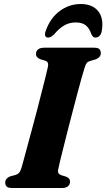

<svg xmlns="http://www.w3.org/2000/svg" viewBox="-20 -938 531 958"><path d="M271 -95.5Q267.5 -81.5 271.5 -74.5Q275.5 -67.5 285 -64L308.5 -57Q319 -53 324.2 -47Q329.5 -41 329.5 -31.5Q329.5 -17.5 319.2 -8.8Q309 0 290 0H40Q20 0 13 -7.5Q6 -15 6 -27Q6 -39 13.8 -47Q21.5 -55 32 -58.5L57.5 -65Q69 -69 75.2 -76Q81.5 -83 87 -100Q92 -117 100.5 -148.5Q109 -180 120 -220.8Q131 -261.5 143.2 -306.8Q155.5 -352 167.2 -397.2Q179 -442.5 189.2 -483.2Q199.5 -524 207.5 -555.5Q215.5 -587 219 -604Q221.5 -616.5 218.8 -624.2Q216 -632 204.5 -635.5L181 -642.5Q169.5 -647.5 164.5 -653.5Q159.5 -659.5 159.5 -668.5Q159.5 -683 170 -691.5Q180.5 -700 201 -700H449.5Q469.5 -700 476.2 -692.5Q483 -685 483 -673.5Q483 -661.5 475.5 -653.5Q468 -645.5 456.5 -641.5L430.5 -634Q418.5 -630.5 413 -624Q407.5 -617.5 402.5 -601Q396.5 -583 387 -549Q377.5 -515 366 -471.2Q354.5 -427.5 341.8 -379.2Q329 -331 317.2 -284.2Q305.5 -237.5 295.5 -198Q285.5 -158.5 279 -131.2Q272.5 -104 271 -95.5ZM358 -826Q326 -826 300.5 -811.2Q275 -796.5 250.5 -767Q242 -759 234.8 -754.8Q227.5 -750.5 220.5 -750.5Q209 -750.5 205.8 -759Q202.5 -767.5 207.5 -782Q229.5 -846.5 277 -882.2Q324.5 -918 383 -918Q441 -918 470 -882.2Q499 -846.5 487.5 -782Q485 -767.5 476.5 -759Q468 -750.5 456 -750.5Q449 -750.5 444.5 -754.8Q440 -759 436 -767Q426 -797.5 407.8 -811.8Q389.5 -826 358 -826Z"/></svg>

Font: Fraunces
Style: Bold Italic
Weight: 700
Italic angle: -16°
Version: Version 1.000;[b76b70a41]